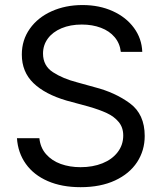

<svg xmlns="http://www.w3.org/2000/svg" viewBox="-20 -737 647 769"><path d="M307.6 -638.7Q261.7 -638.7 226.3 -623.8Q190.9 -608.9 171.6 -582.5Q152.3 -556.2 152.3 -522.5Q152.3 -473.6 192.1 -447.8Q231.9 -421.9 289.1 -407.2L359.4 -387.7Q441.4 -366.7 500.5 -323Q559.6 -279.3 559.6 -192.4Q559.6 -134.3 529.1 -87.6Q498.5 -41 440.7 -14.2Q382.8 12.7 302.7 12.7Q227.5 12.7 171.4 -11.7Q115.2 -36.1 83.5 -80.6Q51.8 -125 47.9 -183.6H137.7Q141.6 -145.5 164.6 -119.4Q187.5 -93.3 223.4 -80.3Q259.3 -67.4 302.7 -67.4Q351.6 -67.4 390.4 -83Q429.2 -98.6 451.4 -127.7Q473.6 -156.7 473.6 -194.3Q473.6 -226.6 455.3 -248.5Q437 -270.5 407.5 -284.2Q377.9 -297.9 334 -310.5L247.1 -334Q160.2 -359.4 113.8 -404.3Q67.4 -449.2 67.4 -518.6Q67.4 -576.7 99.4 -621.8Q131.3 -667 186.8 -691.9Q242.2 -716.8 310.5 -716.8Q377.9 -716.8 431.6 -692.4Q485.4 -668 516.6 -625.2Q547.9 -582.5 549.8 -529.3H463.9Q460 -563.5 439.2 -588.1Q418.5 -612.8 384.3 -625.7Q350.1 -638.7 307.6 -638.7Z"/></svg>

Font: Pretendard JP
Style: Regular
Weight: 400
Designer: Base glyphs from Inter by Rasmus Andersson; Hangeul glyphs from Noto Sans CJK(Source Han Sans) by Jang Soo-young and Kan
Foundry: Kil Hyung-jin
Version: Version 1.309